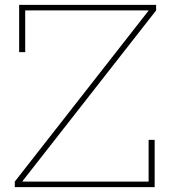

<svg xmlns="http://www.w3.org/2000/svg" viewBox="-20 -772 706 792"><path d="M41 -23 592 -727V-737L624 -729L73 -25V-16ZM624 -752V-729H84V-557H59V-752ZM593 -195H618V0H41V-23H593Z"/></svg>

Font: Hepta Slab ExtraLight ExtraLight
Style: Regular
Weight: 250
Version: Version 1.102